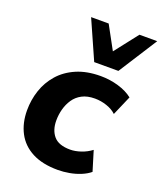

<svg xmlns="http://www.w3.org/2000/svg" viewBox="-142 -852 807 955"><g transform="rotate(20 262.0 -374.5)"><path d="M278 11Q196 11 141.5 -17.5Q87 -46 60 -97.5Q33 -149 33 -216Q33 -271 50 -322Q67 -373 102.5 -413.5Q138 -454 192.5 -477.5Q247 -501 320 -501Q369 -501 414.5 -487.5Q460 -474 490 -450L445 -346Q425 -365 394 -375.5Q363 -386 331 -386Q291 -386 263.5 -371.5Q236 -357 219.5 -332.5Q203 -308 195 -278.5Q187 -249 187 -218Q187 -167 213.5 -136Q240 -105 301 -105Q327 -105 357 -115Q387 -125 412 -144L444 -39Q425 -23 397 -11.5Q369 0 338 5.5Q307 11 278 11ZM265 -555 174 -760H267L334 -637L430 -760H524L393 -555Z"/></g></svg>

Font: Nunito Sans 12pt ExtraBold
Style: Italic
Weight: 800
Italic angle: -9°
Designer: Vernon Adams
Foundry: Vernon Adams
Version: Version 3.101;gftools[0.9.27]